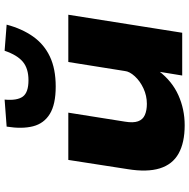

<svg xmlns="http://www.w3.org/2000/svg" viewBox="-14 -816 840 853"><g transform="rotate(-90 406.5 -389.0)"><path d="M277 11Q200 11 151.5 -16Q103 -43 85.5 -99.5Q68 -156 82 -242L123 -506H333L293 -254Q287 -218 294.5 -196.5Q302 -175 322.5 -166Q343 -157 372 -157Q408 -157 440.5 -172Q473 -187 494.5 -210.5Q516 -234 518 -255L558 -506H768L688 0H498L515 -104H518Q473 -45 410.5 -17Q348 11 277 11ZM449 -562Q370 -562 327.5 -588Q285 -614 272.5 -662.5Q260 -711 271 -780L391 -789Q386 -733 404.5 -708Q423 -683 477 -683Q529 -683 559 -708Q589 -733 608 -789L724 -780Q706 -712 671.5 -663Q637 -614 582.5 -588Q528 -562 449 -562Z"/></g></svg>

Font: Nunito Sans 7pt Expanded Black
Style: Italic
Weight: 900
Width: 7
Italic angle: -9°
Designer: Vernon Adams
Foundry: Vernon Adams
Version: Version 3.101;gftools[0.9.27]